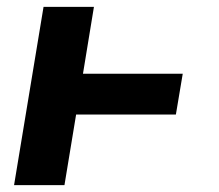

<svg xmlns="http://www.w3.org/2000/svg" viewBox="-20 -540 640 560"><path d="M21 0 107 -520H254L222 -325H513L493 -206H202L168 0Z"/></svg>

Font: Iosevka Aile Heavy Oblique
Style: Regular
Weight: 900
Italic angle: -9°
Designer: Belleve Invis
Foundry: Belleve Invis
Version: Version 31.1.0; ttfautohint (v1.8.4)